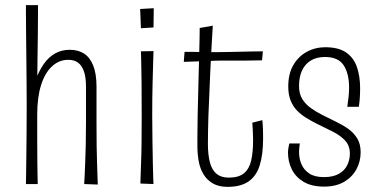

<svg xmlns="http://www.w3.org/2000/svg" viewBox="-20 -717 1471 748"><path d="M81 0Q81 0 81.5 -27Q82 -54 82.5 -98.5Q83 -143 83.5 -197Q84 -251 84 -305Q84 -349 83.5 -401.5Q83 -454 82.5 -506Q82 -558 81.5 -601Q81 -644 81 -670.5Q81 -697 81 -697H128Q128 -697 128 -667Q128 -637 127.5 -588.5Q127 -540 126 -483Q125 -426 125 -370Q125 -314 125 -271Q125 -217 125 -168.5Q125 -120 125.5 -82Q126 -44 126.5 -22Q127 0 127 0ZM361 2 308 0Q309 -17 310 -38Q311 -59 312 -86.5Q313 -114 314 -150.5Q315 -187 315 -235Q315 -263 315 -287.5Q315 -312 315 -334.5Q315 -357 315 -379Q315 -416 307 -439Q299 -462 284 -473Q269 -484 246 -484Q210 -484 182.5 -458.5Q155 -433 140 -385.5Q125 -338 125 -271L97 -247Q97 -292 102.5 -333.5Q108 -375 120.5 -409Q133 -443 151.5 -469Q170 -495 195 -509Q220 -523 252 -523Q284 -523 307 -508.5Q330 -494 343 -462Q356 -430 356 -379Q356 -350 356 -332.5Q356 -315 356 -295.5Q356 -276 356 -238Q356 -186 356.5 -149Q357 -112 358 -85.5Q359 -59 359.5 -38Q360 -17 361 2Z M578 0 527 -2Q527 -2 527.5 -22.5Q528 -43 529.5 -79.5Q531 -116 531.5 -164Q532 -212 532 -267Q532 -340 531.5 -396.5Q531 -453 530 -485Q529 -517 529 -517L578 -518Q578 -518 577 -485Q576 -452 574.5 -395Q573 -338 573 -266Q573 -212 574 -164Q575 -116 575.5 -79Q576 -42 577 -21Q578 0 578 0ZM578 -610 529 -607 526 -682 579 -685Z M867 11Q832 11 809 -2.5Q786 -16 772.5 -38.5Q759 -61 754 -89.5Q749 -118 749 -148Q749 -164 749 -182.5Q749 -201 749.5 -222.5Q750 -244 750 -267Q751 -307 752 -348.5Q753 -390 754 -430Q755 -470 756 -505Q757 -540 757.5 -567Q758 -594 758 -608L809 -617Q806 -568 803.5 -522.5Q801 -477 799 -433.5Q797 -390 795.5 -349Q794 -308 792 -268Q791 -236 790.5 -207.5Q790 -179 790 -157Q790 -113 798 -83.5Q806 -54 824 -39.5Q842 -25 871 -25Q910 -25 930.5 -42Q951 -59 958.5 -91.5Q966 -124 966 -170Q966 -181 965.5 -192Q965 -203 964.5 -215Q964 -227 963 -239L1002 -249Q1004 -230 1004.5 -212Q1005 -194 1005 -178Q1005 -114 991.5 -72Q978 -30 947.5 -9.5Q917 11 867 11ZM696 -476 699 -515Q705 -515 721 -515Q737 -515 757.5 -514.5Q778 -514 798.5 -514Q819 -514 835 -514Q850 -514 871 -514.5Q892 -515 915.5 -515.5Q939 -516 962.5 -516.5Q986 -517 1004 -517L1001 -482Q989 -482 972 -481.5Q955 -481 937 -481Q919 -481 902 -481Q885 -481 871 -481Q857 -481 850 -481Q824 -481 794.5 -479.5Q765 -478 739.5 -477.5Q714 -477 696 -476Z M1243 10Q1194 10 1163 -8.5Q1132 -27 1117 -57Q1102 -87 1102 -122Q1102 -131 1103.5 -140Q1105 -149 1107 -158H1148Q1147 -150 1146 -141.5Q1145 -133 1145 -125Q1145 -99 1154.5 -77Q1164 -55 1185 -41Q1206 -27 1242 -27Q1278 -27 1300.5 -40Q1323 -53 1333 -74Q1343 -95 1343 -118Q1343 -150 1324 -170Q1305 -190 1276 -204.5Q1247 -219 1216 -234Q1194 -245 1173.5 -257.5Q1153 -270 1137 -286.5Q1121 -303 1112 -326Q1103 -349 1103 -380Q1103 -429 1122.5 -463Q1142 -497 1175 -515Q1208 -533 1247 -533Q1299 -533 1328.5 -512.5Q1358 -492 1370.5 -456Q1383 -420 1383 -372Q1383 -361 1382.5 -349Q1382 -337 1381 -325.5Q1380 -314 1378 -301H1333Q1336 -321 1338 -340Q1340 -359 1340 -376Q1340 -430 1319 -462.5Q1298 -495 1246 -495Q1213 -495 1190.5 -481Q1168 -467 1156.5 -442Q1145 -417 1145 -382Q1145 -352 1157.5 -331.5Q1170 -311 1191 -296Q1212 -281 1236 -269Q1261 -256 1287.5 -243.5Q1314 -231 1336 -215.5Q1358 -200 1371.5 -178Q1385 -156 1385 -124Q1385 -87 1368 -56.5Q1351 -26 1319.5 -8Q1288 10 1243 10Z"/></svg>

Font: Truculenta ExtraLight
Style: Regular
Weight: 250
Version: Version 1.002